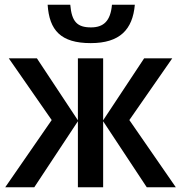

<svg xmlns="http://www.w3.org/2000/svg" viewBox="-20 -786 760 806"><path d="M546 -766H450C444 -698 415 -671 362 -671C304 -671 281 -695 275 -766H180C187 -659 235 -605 361 -605C483 -605 537 -662 546 -766ZM703 -541H585L413 -281V-541H307V-281L135 -541H17L197 -282L2 0H124L307 -277V0H413V-277L596 0H718L523 -282Z"/></svg>

Font: Noto Sans UI SemiCondensed Medium
Style: Regular
Weight: 500
Width: 4
Designer: Monotype Design Team
Foundry: Monotype Imaging Inc.
Version: Version 1.901